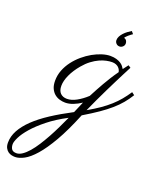

<svg xmlns="http://www.w3.org/2000/svg" viewBox="-342 -644 985 1193"><g transform="rotate(20 151.0 -47.0)"><path d="M186 -16.6Q160.6 0.5 133.5 11Q106.4 21.5 81.5 21.5Q63 21.5 44.4 16.1Q25.9 10.7 10.7 -1.7Q-4.4 -14.2 -13.9 -34.7Q-23.4 -55.2 -23.4 -85.4Q-23.4 -122.1 -10.3 -155.8Q2.9 -189.5 24.9 -218.5Q46.9 -247.6 75.2 -271.5Q103.5 -295.4 133.5 -312.3Q163.6 -329.1 193.4 -338.4Q223.1 -347.7 247.6 -347.7Q271.5 -347.7 288.3 -342.5Q305.2 -337.4 316.9 -329.8Q328.6 -322.3 335.4 -313.5Q342.3 -304.7 346.7 -296.9L373 -331.5L389.2 -320.8Q389.2 -320.3 381.3 -305.4Q373.5 -290.5 360.8 -265.6Q348.1 -240.7 331.3 -207.3Q314.5 -173.8 296.1 -136.2Q277.8 -98.6 259 -58.6Q240.2 -18.6 223.1 20Q267.6 -5.4 301.3 -28.8Q335 -52.2 361.6 -76.2Q388.2 -100.1 409.7 -126Q431.2 -151.9 451.2 -182.1L469.2 -168.5Q449.7 -136.7 427 -109.6Q404.3 -82.5 373.8 -55.9Q343.3 -29.3 302.5 -1.2Q261.7 26.9 205.6 60.5Q159.2 174.3 116.2 248.8Q73.2 323.2 34.9 366.7Q-3.4 410.2 -36.4 427.7Q-69.3 445.3 -95.7 445.3Q-106.4 445.3 -118.9 442.6Q-131.3 439.9 -142.1 432.1Q-152.8 424.3 -159.9 410.6Q-167 397 -167 375.5Q-167 334.5 -145.3 294.4Q-123.5 254.4 -82.3 214.8Q-41 175.3 18.8 136.2Q78.6 97.2 154.3 57.6Q163.6 36.6 171.4 17.8Q179.2 -1 186 -16.6ZM211.4 -70.3Q224.6 -95.2 237.5 -119.4Q250.5 -143.6 264.4 -167.7Q278.3 -191.9 294.2 -217.3Q310.1 -242.7 329.6 -270Q328.6 -277.3 324.7 -285.2Q320.8 -293 314 -299.6Q307.1 -306.2 296.4 -310.5Q285.6 -314.9 271 -314.9Q254.4 -314.9 233.2 -310.5Q211.9 -306.2 188.5 -295.4Q165 -284.7 140.9 -266.6Q116.7 -248.5 93.8 -221.2Q60.1 -181.2 42 -141.4Q23.9 -101.6 23.9 -68.8Q23.9 -37.1 40 -20.8Q56.2 -4.4 84 -4.4Q113.3 -4.4 146.2 -22.5Q179.2 -40.5 211.4 -70.3ZM-95.7 420.4Q-77.1 420.4 -57.1 406.7Q-37.1 393.1 -16.6 369.4Q3.9 345.7 23.9 314.5Q43.9 283.2 63.5 247.8Q83 212.4 100.8 175.3Q118.7 138.2 134.8 102.5Q62 140.6 10.5 181.9Q-41 223.1 -73.7 260.7Q-106.4 298.3 -121.3 328.6Q-136.2 358.9 -136.2 375Q-136.2 395 -127.4 407.7Q-118.7 420.4 -95.7 420.4ZM279.3 -421.9Q266.1 -421.9 257.3 -431.2Q248.5 -440.4 248.5 -453.1Q248.5 -465.8 255.1 -478.3Q261.7 -490.7 272.2 -502Q282.7 -513.2 295.2 -522.5Q307.6 -531.7 319.3 -538.6L333 -522.5Q327.1 -518.6 320.3 -513.4Q313.5 -508.3 307.1 -502.7Q300.8 -497.1 295.7 -491.7Q290.5 -486.3 288.6 -481.9Q299.8 -479.5 305.2 -470.9Q310.5 -462.4 310.5 -452.6Q310.5 -439.5 301 -430.7Q291.5 -421.9 279.3 -421.9Z"/></g></svg>

Font: Parisienne
Style: Regular
Weight: 400
Designer: Astigmatic (AOETI)
Foundry: Astigmatic (AOETI)
Version: Version 1.000